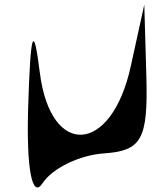

<svg xmlns="http://www.w3.org/2000/svg" viewBox="-20 -646 721 825"><path d="M101 -185C93 80 118 210 163 141C205 77 322 20 428 13C588 2 616 -48 609 -313L600 -626L542 -362C460 17 197 36 151 -335C124 -550 111 -511 101 -185Z"/></svg>

Font: Venom Sans
Style: Regular
Weight: 400
Version: Version 1.001